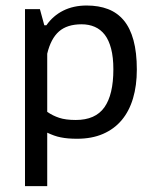

<svg xmlns="http://www.w3.org/2000/svg" viewBox="-20 -479 540 679"><path d="M68.4 0ZM68.4 -446.8H121.1L136.7 -389.6H144Q167.5 -423.3 203.6 -441.4Q239.7 -459.5 286.6 -459.5Q329.1 -459.5 362.1 -446.8Q395 -434.1 417.7 -407Q440.4 -379.9 452.1 -336.7Q463.9 -293.5 463.9 -232.9Q463.9 -176.3 450.4 -131.1Q437 -85.9 410.4 -54.2Q383.8 -22.5 344.2 -5.4Q304.7 11.7 252.4 11.7Q235.4 11.7 221.4 10.5Q207.5 9.3 195.1 6.8Q182.6 4.4 171.1 0.2Q159.7 -3.9 147 -9.8V179.2H68.4ZM268.6 -393.1Q217.3 -393.1 188.5 -367.7Q159.7 -342.3 147 -289.1V-83.5Q166.5 -69.8 189.5 -62.3Q212.4 -54.7 248 -54.7Q317.4 -54.7 349.1 -99.4Q380.9 -144 380.9 -233.9Q380.9 -276.4 373 -306.6Q365.2 -336.9 350.6 -356Q335.9 -375 315.2 -384Q294.4 -393.1 268.6 -393.1Z"/></svg>

Font: PT Astra Sans
Style: Regular
Weight: 400
Designer: A.Korolkova, I. Chaeva
Foundry: ParaType Ltd
Version: Version 1.001; ttfautohint (v1.6)